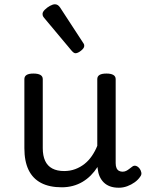

<svg xmlns="http://www.w3.org/2000/svg" viewBox="-20 -859 685 898"><path d="M269 17Q211 17 172 -3.5Q133 -24 113.5 -64.5Q94 -105 94 -166V-489Q94 -502 104.5 -508.5Q115 -515 136 -515Q158 -515 169 -508.5Q180 -502 180 -489V-166Q180 -131 191 -107Q202 -83 224.5 -71Q247 -59 280 -59Q308 -59 332 -68Q356 -77 375.5 -92.5Q395 -108 410 -130Q425 -152 435 -177V-489Q435 -502 445.5 -508.5Q456 -515 478 -515Q499 -515 510 -508.5Q521 -502 521 -489V-96Q521 -82 525 -73Q529 -64 536.5 -60Q544 -56 553 -56Q562 -56 569.5 -59.5Q577 -63 584.5 -69Q592 -75 599 -80Q607 -86 616.5 -83Q626 -80 634 -69Q639 -62 641 -52Q643 -42 636 -33Q626 -18 610 -6.5Q594 5 575 12Q556 19 536 19Q512 19 494.5 12.5Q477 6 465 -6Q453 -18 446 -34Q439 -50 437 -69L436 -78Q422 -56 404.5 -38.5Q387 -21 366 -8.5Q345 4 320.5 10.5Q296 17 269 17ZM333 -610Q329 -610 324.5 -613Q320 -616 314 -623L191 -770Q184 -778 181.5 -782.5Q179 -787 179 -794Q179 -803 189.5 -813.5Q200 -824 213.5 -831.5Q227 -839 237 -839Q251 -839 261 -824L368 -660Q373 -653 373.5 -650Q374 -647 374 -644Q374 -634 359 -622Q344 -610 333 -610Z"/></svg>

Font: Playwrite VN
Style: Regular
Weight: 400
Designer: Veronika Burian, José Scaglione
Foundry: TypeTogether
Version: Version 1.002